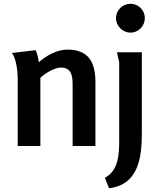

<svg xmlns="http://www.w3.org/2000/svg" viewBox="-20 -774 838 1018"><path d="M748 -678C748 -720 714 -754 672 -754C630 -754 595 -720 595 -678C595 -636 630 -601 672 -601C714 -601 748 -636 748 -678ZM169 -508 43 -493C67 -464 74 -391 74 -356V0H194V-361C215 -384 272 -416 302 -416C360 -416 365 -370 365 -324V0H486V-336C486 -440 453 -511 338 -511C283 -511 226 -480 186 -444C183 -465 178 -488 169 -508ZM732 -497H600L612 -444V-40C612 36 612 128 536 169L558 224C713 206 732 63 732 -66Z"/></svg>

Font: Rosario
Style: Bold
Weight: 700
Designer: Hector Gatti
Foundry: Omnibus Type
Version: Version 1.100